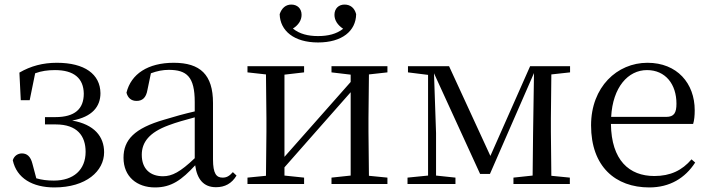

<svg xmlns="http://www.w3.org/2000/svg" viewBox="-20 -806 3107 841"><path d="M218 15C358 15 436 -57 436 -139C436 -208 393 -261 296 -278C385 -294 420 -340 420 -398C419 -481 351 -531 229 -531C168 -531 115 -517 65 -488L71 -367H110L134 -485C161 -495 189 -499 221 -499C304 -499 346 -463 347 -396C347 -329 308 -293 222 -293H177V-261H224C318 -261 355 -211 355 -141C355 -62 302 -15 216 -15C187 -15 163 -18 139 -25L122 -89C114 -121 98 -134 76 -134C59 -134 42 -124 36 -104C53 -25 123 15 218 15Z M926 14C965 14 995 -2 1016 -37L1000 -52C984 -34 972 -28 955 -28C928 -28 913 -45 913 -108V-355C913 -479 857 -531 741 -531C628 -531 554 -482 534 -400C540 -377 555 -364 578 -364C603 -364 620 -377 626 -413L641 -485C668 -495 693 -500 719 -500C798 -500 833 -470 833 -359V-318C789 -308 742 -295 700 -282C568 -244 521 -193 521 -115C521 -32 580 15 659 15C731 15 776 -18 835 -82C843 -22 871 14 926 14ZM833 -113C770 -53 734 -34 694 -34C638 -34 601 -66 601 -128C601 -183 634 -226 718 -257C752 -270 792 -281 833 -292Z M1373 -620C1478 -620 1539 -670 1540 -744C1533 -771 1515 -786 1489 -786C1464 -786 1445 -769 1445 -741C1445 -717 1459 -696 1483 -680C1454 -657 1417 -648 1373 -648C1330 -648 1292 -657 1263 -681C1287 -696 1301 -717 1301 -741C1301 -769 1282 -786 1256 -786C1232 -786 1214 -771 1205 -744C1207 -671 1268 -620 1373 -620ZM1432 -489 1516 -479V-447L1356 -266L1226 -119V-479L1312 -489V-516H1064V-489L1145 -480L1147 -288V-229L1145 -36L1064 -28V0H1312V-28L1226 -37V-73L1381 -249L1516 -402V-37L1432 -28V0H1677V-28L1596 -36L1594 -229V-288L1596 -480L1677 -489V-516H1432Z M1855 0H1975V-28L1890 -37V-223L1881 -485L2083 -44H2126L2319 -486L2315 -222L2313 -37L2229 -28V0H2476V-28L2395 -36L2393 -229V-288L2395 -480L2477 -489V-516H2302L2128 -123L1947 -516H1767V-489L1855 -478V-37L1765 -28V0Z M2824 15C2914 15 2981 -26 3025 -94L3009 -108C2968 -60 2917 -35 2846 -35C2736 -35 2658 -104 2656 -263H3016C3021 -279 3023 -299 3023 -323C3023 -441 2946 -531 2816 -531C2683 -531 2569 -425 2569 -257C2569 -76 2676 15 2824 15ZM2657 -294C2664 -424 2731 -499 2814 -499C2895 -499 2943 -437 2943 -352C2943 -312 2933 -294 2898 -294Z"/></svg>

Font: Harano Aji Mincho KR
Style: Regular
Weight: 400
Foundry: Masamichi Hosoda
Version: HaranoAjiMinchoKR-Regular version 20230610;ttx 4.39.4